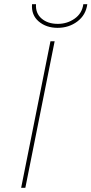

<svg xmlns="http://www.w3.org/2000/svg" viewBox="-20 -897 437 917"><path d="M81 0 221 -700H241L101 0ZM255 -764Q201 -764 165 -794.5Q129 -825 133 -877H152Q149 -834 178.5 -808.5Q208 -783 256 -783Q301 -783 336.5 -808Q372 -833 378 -877H397Q390 -825 349.5 -794.5Q309 -764 255 -764Z"/></svg>

Font: Montserrat Thin
Style: Italic
Weight: 100
Italic angle: -11.3°
Designer: Julieta Ulanovsky
Foundry: Julieta Ulanovsky
Version: Version 9.000; ttfautohint (v1.8.4.7-5d5b)